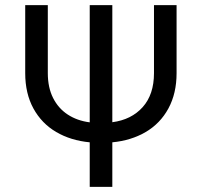

<svg xmlns="http://www.w3.org/2000/svg" viewBox="-20 -727 785 747"><path d="M667 -707V-442.4Q667 -363.8 635.3 -305.2Q603.5 -246.6 546.9 -213.4Q490.2 -180.2 417 -173.3V0H329.1V-173.3Q255.4 -180.2 198.7 -213.4Q142.1 -246.6 110.1 -304.9Q78.1 -363.3 78.1 -442.4V-707H166V-442.4Q166 -386.7 186.5 -345.9Q207 -305.2 243.7 -281.2Q280.3 -257.3 329.1 -251V-707H417V-251.5Q491.2 -261.2 535.2 -310.3Q579.1 -359.4 579.1 -442.4V-707Z"/></svg>

Font: Pretendard
Style: Regular
Weight: 400
Designer: Base glyphs from Inter by Rasmus Andersson; Hangeul glyphs from Noto Sans CJK(Source Han Sans) by Jang Soo-young and Kan
Foundry: Kil Hyung-jin
Version: Version 1.309